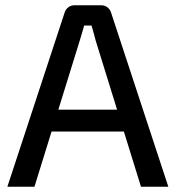

<svg xmlns="http://www.w3.org/2000/svg" viewBox="-20 -710 668 730"><path d="M365 -690Q378 -690 388 -682.5Q398 -675 402 -663L620 0H516L344 -555Q340 -570 336 -585Q332 -600 328 -613H300Q296 -600 292 -585Q288 -570 283 -555L111 0H8L226 -663Q230 -675 240 -682.5Q250 -690 263 -690ZM489 -293V-210H137V-293Z"/></svg>

Font: Exo 2 Medium
Style: Regular
Weight: 500
Designer: Natanael Gama
Foundry: Natanael Gama
Version: Version 2.010